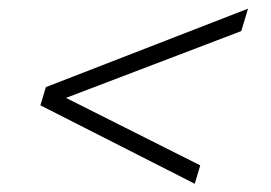

<svg xmlns="http://www.w3.org/2000/svg" viewBox="-20 -484 640 454"><path d="M453.5 -93 440.5 -49.5 75.5 -235 88.5 -278 566.5 -463.5 550.5 -410.5 136 -252.5Z"/></svg>

Font: Newsreader Caption Light
Style: Italic
Weight: 300
Italic angle: -17°
Designer: Hugues Gentile
Foundry: Production Type
Version: Version 1.001